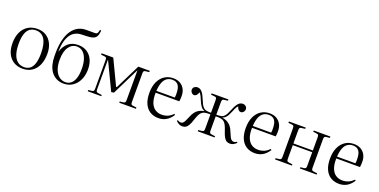

<svg xmlns="http://www.w3.org/2000/svg" viewBox="-18 -1594 4783 2422"><g transform="rotate(20 2373.0 -383.5)"><path d="M274 14Q204 14 152.5 -18Q101 -50 73.5 -108Q46 -166 46 -246Q46 -332 74.5 -393.5Q103 -455 156.5 -489Q210 -523 284 -523Q352 -523 401.5 -491.5Q451 -460 478.5 -403Q506 -346 506 -269Q506 -182 478 -118.5Q450 -55 398 -20.5Q346 14 274 14ZM286 -11Q332 -11 364 -35.5Q396 -60 412.5 -112.5Q429 -165 429 -246Q429 -311 418.5 -358Q408 -405 388 -436.5Q368 -468 338.5 -483.5Q309 -499 271 -499Q224 -499 190.5 -475Q157 -451 139.5 -400Q122 -349 122 -268Q122 -180 142 -123Q162 -66 198.5 -38.5Q235 -11 286 -11Z M826 14Q769 14 726 -8.5Q683 -31 655 -70Q627 -109 613.5 -161.5Q600 -214 600 -273V-314Q600 -415 619 -491.5Q638 -568 673 -619Q708 -670 756 -695.5Q804 -721 862 -721Q882 -721 902 -721Q922 -721 941 -721Q960 -721 977 -721Q996 -721 1005 -727.5Q1014 -734 1018 -747Q1020 -753 1022.5 -762.5Q1025 -772 1026 -781L1044 -776Q1041 -741 1033.5 -717Q1026 -693 1010.5 -678.5Q995 -664 968 -657Q962 -655 952 -653.5Q942 -652 926 -650.5Q910 -649 886 -648Q862 -647 829 -646Q783 -645 746.5 -627Q710 -609 684 -572.5Q658 -536 643.5 -482Q629 -428 627 -355V-341Q652 -420 703 -464Q754 -508 837 -508Q904 -508 953 -477Q1002 -446 1028.5 -390.5Q1055 -335 1055 -260Q1055 -199 1038 -148.5Q1021 -98 990.5 -62Q960 -26 918 -6Q876 14 826 14ZM840 -11Q881 -11 912.5 -35.5Q944 -60 961.5 -110.5Q979 -161 979 -239Q979 -314 960.5 -369Q942 -424 908 -454Q874 -484 826 -484Q760 -484 718.5 -423.5Q677 -363 677 -254Q677 -173 699 -119Q721 -65 758 -38Q795 -11 840 -11Z M1146 0V-17L1197 -23Q1213 -25 1218 -34.5Q1223 -44 1223 -70V-441Q1223 -466 1218 -475.5Q1213 -485 1197 -486L1145 -492L1147 -510H1303L1464 -173L1475 -179L1639 -510H1793V-492L1746 -487Q1727 -485 1721.5 -476.5Q1716 -468 1716 -445V-64Q1716 -42 1721.5 -33.5Q1727 -25 1746 -23L1793 -17V0H1569V-17L1615 -22Q1634 -24 1639.5 -33Q1645 -42 1645 -65V-459H1642L1463 -97L1428 -91L1252 -458H1249V-67Q1249 -44 1254 -35Q1259 -26 1274 -24L1328 -16V0Z M2098 14Q2034 14 1985.5 -15Q1937 -44 1910 -102.5Q1883 -161 1883 -248Q1883 -334 1911 -395.5Q1939 -457 1989.5 -490.5Q2040 -524 2107 -524Q2162 -524 2200 -501.5Q2238 -479 2259 -439.5Q2280 -400 2280 -348Q2280 -331 2279 -313Q2278 -295 2275 -276H1957Q1955 -192 1976.5 -140Q1998 -88 2036 -64.5Q2074 -41 2121 -41Q2163 -41 2199.5 -55.5Q2236 -70 2271 -106L2283 -95Q2245 -37 2199 -11.5Q2153 14 2098 14ZM1958 -301H2205Q2207 -313 2207.5 -325.5Q2208 -338 2208 -351Q2208 -431 2181.5 -466.5Q2155 -502 2101 -502Q2060 -502 2029 -481Q1998 -460 1980 -415.5Q1962 -371 1958 -301Z M2415 8Q2390 8 2370 -3Q2350 -14 2331 -33L2337 -46Q2348 -40 2358.5 -35.5Q2369 -31 2381 -31Q2397 -31 2408.5 -39.5Q2420 -48 2432 -70.5Q2444 -93 2460 -133Q2476 -175 2497 -202Q2518 -229 2546.5 -245Q2575 -261 2613 -268V-270Q2582 -282 2563 -309Q2544 -336 2524 -384Q2515 -407 2507 -423.5Q2499 -440 2492 -451.5Q2485 -463 2476 -469Q2467 -442 2453.5 -427.5Q2440 -413 2421 -413Q2409 -413 2398 -420.5Q2387 -428 2379.5 -440.5Q2372 -453 2372 -467Q2372 -492 2390 -506.5Q2408 -521 2431 -521Q2456 -521 2475 -507.5Q2494 -494 2510 -468Q2526 -442 2541 -404Q2556 -367 2569.5 -341.5Q2583 -316 2598.5 -301.5Q2614 -287 2633 -282Q2648 -279 2663 -278Q2678 -277 2700 -277V-441Q2700 -466 2695 -475.5Q2690 -485 2674 -486L2622 -492L2624 -510H2849V-493L2796 -486Q2781 -484 2776 -475Q2771 -466 2771 -442V-277Q2793 -277 2808 -278Q2823 -279 2838 -282Q2858 -287 2873 -301.5Q2888 -316 2901.5 -341.5Q2915 -367 2930 -404Q2945 -442 2961 -468Q2977 -494 2996 -507.5Q3015 -521 3040 -521Q3063 -521 3080.5 -506.5Q3098 -492 3098 -467Q3098 -453 3091 -440.5Q3084 -428 3073 -420.5Q3062 -413 3049 -413Q3031 -413 3017.5 -427Q3004 -441 2995 -469Q2986 -462 2978.5 -451Q2971 -440 2963.5 -423.5Q2956 -407 2947 -384Q2934 -352 2921.5 -329.5Q2909 -307 2894 -292.5Q2879 -278 2857 -270V-268Q2896 -262 2925 -245.5Q2954 -229 2976 -202Q2998 -175 3013 -133Q3029 -93 3041 -70.5Q3053 -48 3065 -39.5Q3077 -31 3092 -31Q3105 -31 3115 -35.5Q3125 -40 3135 -46L3141 -33Q3122 -14 3101.5 -3Q3081 8 3056 8Q3032 8 3012.5 -2Q2993 -12 2976.5 -39Q2960 -66 2943 -118Q2929 -163 2915 -190.5Q2901 -218 2883 -233Q2865 -248 2838 -252Q2821 -255 2805 -255Q2789 -255 2771 -255V-67Q2771 -43 2776 -34.5Q2781 -26 2796 -24L2849 -16V0H2623V-17L2674 -23Q2690 -25 2695 -34.5Q2700 -44 2700 -70V-255Q2684 -255 2667.5 -255Q2651 -255 2634 -252Q2607 -248 2588.5 -233Q2570 -218 2556 -190Q2542 -162 2528 -118Q2512 -67 2495 -39.5Q2478 -12 2459 -2Q2440 8 2415 8Z M3392 14Q3328 14 3279.5 -15Q3231 -44 3204 -102.5Q3177 -161 3177 -248Q3177 -334 3205 -395.5Q3233 -457 3283.5 -490.5Q3334 -524 3401 -524Q3456 -524 3494 -501.5Q3532 -479 3553 -439.5Q3574 -400 3574 -348Q3574 -331 3573 -313Q3572 -295 3569 -276H3251Q3249 -192 3270.5 -140Q3292 -88 3330 -64.5Q3368 -41 3415 -41Q3457 -41 3493.5 -55.5Q3530 -70 3565 -106L3577 -95Q3539 -37 3493 -11.5Q3447 14 3392 14ZM3252 -301H3499Q3501 -313 3501.5 -325.5Q3502 -338 3502 -351Q3502 -431 3475.5 -466.5Q3449 -502 3395 -502Q3354 -502 3323 -481Q3292 -460 3274 -415.5Q3256 -371 3252 -301Z M3661 0V-17L3712 -23Q3728 -25 3733 -34.5Q3738 -44 3738 -70V-441Q3738 -466 3733 -475.5Q3728 -485 3712 -486L3660 -492L3662 -510H3887V-493L3834 -486Q3819 -484 3814 -475Q3809 -466 3809 -442V-269H4070V-445Q4070 -468 4064.5 -476.5Q4059 -485 4041 -487L3993 -493L3995 -510H4218V-492L4171 -487Q4153 -485 4147 -476.5Q4141 -468 4141 -445V-64Q4141 -42 4147 -33.5Q4153 -25 4171 -23L4219 -17V0H3994V-17L4040 -22Q4059 -24 4064.5 -33Q4070 -42 4070 -65V-246H3809V-67Q3809 -43 3814 -34.5Q3819 -26 3834 -24L3887 -16V0Z M4523 14Q4459 14 4410.5 -15Q4362 -44 4335 -102.5Q4308 -161 4308 -248Q4308 -334 4336 -395.5Q4364 -457 4414.5 -490.5Q4465 -524 4532 -524Q4587 -524 4625 -501.5Q4663 -479 4684 -439.5Q4705 -400 4705 -348Q4705 -331 4704 -313Q4703 -295 4700 -276H4382Q4380 -192 4401.5 -140Q4423 -88 4461 -64.5Q4499 -41 4546 -41Q4588 -41 4624.5 -55.5Q4661 -70 4696 -106L4708 -95Q4670 -37 4624 -11.5Q4578 14 4523 14ZM4383 -301H4630Q4632 -313 4632.5 -325.5Q4633 -338 4633 -351Q4633 -431 4606.5 -466.5Q4580 -502 4526 -502Q4485 -502 4454 -481Q4423 -460 4405 -415.5Q4387 -371 4383 -301Z"/></g></svg>

Font: Literata 60pt Light
Style: Regular
Weight: 300
Designer: Latin by Veronika Burian and Jose Scaglione. Greek by Irene Vlachou. Cyrillic by Vera Evstafieva.
Foundry: TypeTogether
Version: Version 3.103;gftools[0.9.29]